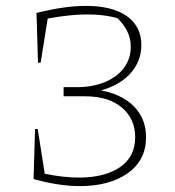

<svg xmlns="http://www.w3.org/2000/svg" viewBox="-20 -625 595 652"><path d="M99 -187H108L132 -35Q195 -22 248 -22Q335 -22 387 -57Q439 -92 439 -159Q439 -222 393.5 -260Q348 -298 269 -298H196V-329H241Q294 -329 335.5 -346Q377 -363 400.5 -394Q424 -425 424 -466Q424 -496 411.5 -520Q399 -544 379 -563Q337 -576 276 -576Q247 -576 213.5 -572.5Q180 -569 142 -562L118 -412H109L104 -581Q199 -605 271 -605Q362 -605 411 -570Q460 -535 460 -472Q460 -418 424 -377Q388 -336 323 -318Q396 -304 436 -262.5Q476 -221 476 -159Q476 -81 414 -37Q352 7 251 7Q180 7 94 -17Z"/></svg>

Font: Piazzolla SC Thin
Style: Regular
Weight: 100
Designer: Juan Pablo del Peral
Foundry: Huerta Tipografica
Version: Version 1.330